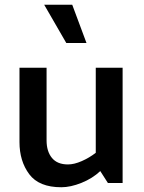

<svg xmlns="http://www.w3.org/2000/svg" viewBox="-20 -770 604 808"><path d="M166 -750H284L344 -589H259ZM402 -50Q369 -19 323 -0.5Q277 18 238 18Q144 18 103 -37Q62 -92 62 -172V-485H176V-179Q176 -133 198.5 -105.5Q221 -78 266 -78Q292 -78 324 -92Q356 -106 383 -127V-485H496V0H434Z"/></svg>

Font: Palanquin SemiBold
Style: Regular
Weight: 600
Designer: Pria Ravichandran
Version: Version 1.0.4